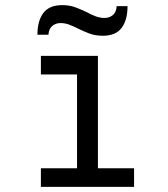

<svg xmlns="http://www.w3.org/2000/svg" viewBox="-20 -729 656 749"><path d="M280.5 -15V-511H362V-15ZM139.5 0V-72.5H503V0ZM139.5 -438.5V-511H325.5V-438.5ZM381 -589.5Q352 -589.5 328 -598.5Q304 -607.5 283.5 -618Q266.5 -626.5 250 -632.8Q233.5 -639 216 -639Q197.5 -639 184 -627.8Q170.5 -616.5 169 -593.5H126Q126 -647.5 149 -678.2Q172 -709 223 -709Q251.5 -709 274.8 -700.2Q298 -691.5 318.5 -681.5Q335.5 -672 352.8 -665.5Q370 -659 388 -659Q407 -659 420.5 -670.5Q434 -682 435 -705H477.5Q477.5 -651 454.5 -620.2Q431.5 -589.5 381 -589.5Z"/></svg>

Font: Overpass Mono Light
Style: Regular
Weight: 400
Monospace: yes
Version: Version 4.000